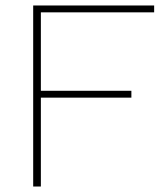

<svg xmlns="http://www.w3.org/2000/svg" viewBox="-20 -680 605 700"><path d="M542 -635H129V-349H459V-324H129V0H101V-660H542Z"/></svg>

Font: Work Sans ExtraLight
Style: Regular
Weight: 200
Designer: Wei Huang
Foundry: Wei Huang
Version: Version 2.010; ttfautohint (v1.8.3)